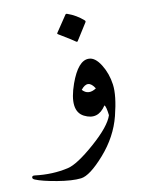

<svg xmlns="http://www.w3.org/2000/svg" viewBox="-165 -561 648 841"><g transform="rotate(-10 159.0 -140.0)"><path d="M168.9 -194.3Q203.6 -291 251 -290Q279.3 -290 304.2 -250.2Q329.1 -210.4 335.9 -160.6Q342.8 -110.8 320.6 -22.5Q298.3 65.9 232.7 140.6Q167 215.3 127.2 220Q87.4 224.6 22 213.6Q-43.5 202.6 -73.7 189.9Q-84.5 185.5 -83 178.2Q-81.5 170.9 -70.3 172.4Q8.3 182.1 78.1 166Q120.6 156.2 200.4 86.2Q280.3 16.1 295.4 -31.2Q290.5 -72.3 283.2 -76.7Q245.6 -18.6 186.8 -48.3Q127.9 -78.1 168.9 -194.3ZM259.3 -156.7Q230.5 -203.6 197.3 -161.1Q222.7 -132.8 259.3 -156.7ZM184.1 -498Q186.5 -502 192.4 -500Q231.9 -486.3 263.2 -458.5Q267.6 -454.6 264.6 -449.7L216.8 -374Q213.9 -369.6 206.8 -375.5Q199.7 -381.3 136.7 -419.4Q132.8 -421.9 135.3 -425.3Z"/></g></svg>

Font: Amiri
Style: Regular
Weight: 400
Designer: Khaled Hosny
Version: Version 000.108